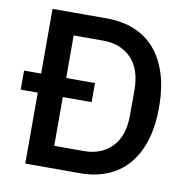

<svg xmlns="http://www.w3.org/2000/svg" viewBox="-79 -776 844 853"><g transform="rotate(10 343.5 -349.0)"><path d="M90 -320H13V-406H90V-698H337Q404 -698 458.5 -676Q513 -654 551.5 -610.5Q590 -567 611 -501.5Q632 -436 632 -349Q632 -262 611 -196.5Q590 -131 551.5 -87.5Q513 -44 458.5 -22Q404 0 337 0H90ZM337 -100Q415 -100 463 -149Q511 -198 511 -293V-405Q511 -500 463 -549Q415 -598 337 -598H203V-406H333V-320H203V-100Z"/></g></svg>

Font: IBM Plex Arabic Medium
Style: Regular
Weight: 500
Designer: Mike Abbink, Paul van der Laan, Pieter van Rosmalen, Wael Morcos, Khajak Apelian
Foundry: Bold Monday
Version: Version 1.0